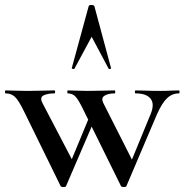

<svg xmlns="http://www.w3.org/2000/svg" viewBox="-32 -750 743 773"><path d="M455 -1 306 -303Q285 -347 272.5 -360.5Q260 -374 241 -374Q239 -374 239 -380Q239 -386 241 -386Q256 -386 274.5 -385Q293 -384 321 -384Q357 -384 382.5 -385Q408 -386 430 -386Q432 -386 432 -380Q432 -374 430 -374Q403 -374 388.5 -364.5Q374 -355 384 -335L506 -94L464 -22L575 -292Q591 -332 574 -353Q557 -374 514 -374Q511 -374 511 -380Q511 -386 514 -386Q537 -386 558.5 -385Q580 -384 614 -384Q638 -384 652.5 -385Q667 -386 688 -386Q691 -386 691 -380Q691 -374 688 -374Q661 -374 640.5 -354.5Q620 -335 600 -290L477 -1Q476 3 466.5 3Q457 3 455 -1ZM212 -1 64 -303Q42 -348 27 -361Q12 -374 -9 -374Q-12 -374 -12 -380Q-12 -386 -9 -386Q7 -386 27 -385Q47 -384 78 -384Q113 -384 139 -385Q165 -386 187 -386Q190 -386 190 -380Q190 -374 187 -374Q160 -374 143.5 -366Q127 -358 139 -335L265 -94L221 -22L330 -285L354 -280L234 -1Q233 3 223.5 3Q214 3 212 -1ZM415 -476Q417 -474 412 -472.5Q407 -471 405 -474L337 -602L268 -474Q267 -471 261.5 -472.5Q256 -474 257 -476L325 -725Q326 -730 336 -730Q346 -730 348 -725Z"/></svg>

Font: Cormorant Light SemiBold
Style: Regular
Weight: 600
Version: Version 4.000